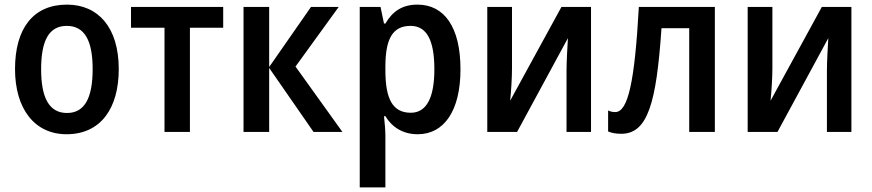

<svg xmlns="http://www.w3.org/2000/svg" viewBox="-20 -571 3776 831"><path d="M494 -272C494 -452 405 -551 270 -551C123 -551 45 -447 45 -272C45 -101 129 10 268 10C416 10 494 -102 494 -272ZM158 -271C158 -394 191 -459 269 -459C347 -459 381 -394 381 -272C381 -148 347 -82 270 -82C192 -82 158 -149 158 -271Z M946 -451V-541H547V-451H692V0H802V-451Z M1326 -541 1145 -281V-541H1034V0H1145V-277L1337 0H1462L1259 -283L1446 -541Z M1787 -551C1721 -551 1679 -522 1648 -469H1642L1627 -541H1537V240H1648V15C1648 -8 1645 -39 1642 -68H1648C1676 -22 1722 10 1788 10C1901 10 1973 -90 1973 -271C1973 -455 1902 -551 1787 -551ZM1757 -459C1829 -459 1860 -393 1860 -271C1860 -150 1827 -83 1758 -83C1678 -83 1648 -145 1648 -267V-287C1649 -404 1680 -459 1757 -459Z M2196 -541H2089V0H2218L2438 -406C2436 -369 2432 -307 2432 -264V0H2538V-541H2410L2188 -135C2192 -173 2196 -234 2196 -274Z M3074 0V-541H2745C2727 -216 2698 -86 2643 -86C2632 -86 2621 -88 2612 -93V-2C2628 5 2647 8 2669 8C2783 8 2821 -124 2843 -449H2963V0Z M3323 -541H3216V0H3345L3565 -406C3563 -369 3559 -307 3559 -264V0H3665V-541H3537L3315 -135C3319 -173 3323 -234 3323 -274Z"/></svg>

Font: Noto Sans UI SemiCondensed Medium
Style: Regular
Weight: 500
Width: 4
Designer: Monotype Design Team
Foundry: Monotype Imaging Inc.
Version: Version 1.901